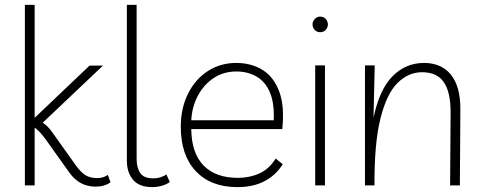

<svg xmlns="http://www.w3.org/2000/svg" viewBox="-20 -760 1984 787"><path d="M82 0V-740H122V-277L347 -491H402L155 -257Q175 -245 194 -218L291 -82Q312 -53 331 -41.5Q350 -30 379 -30Q403 -30 422 -43L433 -13Q409 5 372 5Q305 5 264 -53L167 -189Q153 -208 142 -219.5Q131 -231 122 -237V0Z M605 7Q550 7 525 -23.5Q500 -54 500 -101V-740H540V-109Q540 -72 555 -50.5Q570 -29 608 -29Q625 -29 639.5 -34Q654 -39 662 -45L676 -14Q663 -4 643 1.5Q623 7 605 7Z M953 7Q844 7 782.5 -58.5Q721 -124 721 -240Q721 -316 750.5 -375.5Q780 -435 831.5 -468.5Q883 -502 948 -502Q1010 -502 1056 -473.5Q1102 -445 1124.5 -385Q1147 -325 1137 -231H764Q765 -132 814.5 -81.5Q864 -31 955 -31Q1003 -31 1043 -49Q1083 -67 1110 -110L1139 -87Q1111 -42 1064.5 -17.5Q1018 7 953 7ZM949 -467Q897 -467 856.5 -440.5Q816 -414 791.5 -368.5Q767 -323 764 -267H1102Q1105 -338 1086 -382Q1067 -426 1031 -446.5Q995 -467 949 -467Z M1312 -492V0H1272V-492ZM1292 -628Q1278 -628 1269.5 -638Q1261 -648 1261 -660Q1261 -672 1270 -682Q1279 -692 1292 -692Q1307 -692 1315.5 -682Q1324 -672 1324 -660Q1324 -648 1315.5 -638Q1307 -628 1292 -628Z M1476 0V-492H1516L1511 -277Q1535 -393 1589 -447.5Q1643 -502 1718 -502Q1790 -502 1829 -453Q1868 -404 1867 -309L1865 0H1825L1827 -301Q1827 -383 1799 -423.5Q1771 -464 1710 -464Q1654 -464 1609.5 -420Q1565 -376 1539.5 -274.5Q1514 -173 1515 0Z"/></svg>

Font: Livvic ExtraLight
Style: Regular
Weight: 275
Designer: Jacques Le Bailly, Baron von Fonthausen
Version: Version 1.001; ttfautohint (v1.8.2)